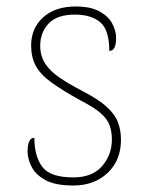

<svg xmlns="http://www.w3.org/2000/svg" viewBox="-20 -562 445 592"><path d="M206 10Q150 10 119.5 -7Q89 -24 77 -48.5Q65 -73 65 -95Q65 -109 67.5 -118.5Q70 -128 74.5 -132.5Q79 -137 86 -137Q86 -80 110.5 -47.5Q135 -15 206 -15Q265 -15 295 -50Q325 -85 325 -132Q325 -156 318 -175.5Q311 -195 290.5 -213Q270 -231 229 -252Q171 -284 137.5 -308.5Q104 -333 90 -359.5Q76 -386 76 -422Q76 -475 113 -508.5Q150 -542 214 -542Q259 -542 286.5 -527Q314 -512 326 -489.5Q338 -467 338 -445Q338 -426 333 -415.5Q328 -405 317 -405Q317 -470 289 -493.5Q261 -517 211 -517Q156 -517 130 -489.5Q104 -462 104 -421Q104 -390 119 -366.5Q134 -343 162.5 -323.5Q191 -304 231 -283Q282 -257 308 -233.5Q334 -210 343.5 -185.5Q353 -161 353 -131Q353 -68 312 -29Q271 10 206 10Z"/></svg>

Font: Noto Serif Armenian Thin
Style: Regular
Weight: 250
Version: Version 2.007